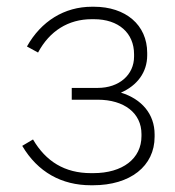

<svg xmlns="http://www.w3.org/2000/svg" viewBox="-20 -545 519 570"><path d="M250 5H256C367 5 439 -52 439 -139V-146C439 -206 401 -251 339 -270C387 -291 417 -330 417 -381V-388C417 -471 353 -525 259 -525H253C171 -525 102 -482 60 -407L93 -389C127 -453 183 -488 252 -488H259C332 -488 378 -447 378 -384V-377C378 -323 334 -284 270 -284H193V-249H270C349 -249 400 -209 400 -147V-141C400 -74 344 -31 257 -31H250C172 -31 116 -66 78 -131L46 -112C92 -34 163 5 250 5Z"/></svg>

Font: Fixel Text ExtraLight
Style: Regular
Weight: 200
Width: 4
Designer: AlfaBravo + MacPaw
Foundry: Kyrylo Tkachov, Marchela Mozhyna, Serhii Makarenko, Maria Weinstein, Zakhar Kryvoshyya
Version: Version 1.211